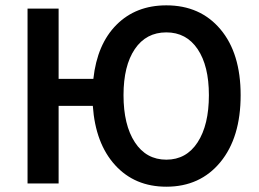

<svg xmlns="http://www.w3.org/2000/svg" viewBox="-20 -686 969 718"><path d="M602.1 -88.9Q676.8 -88.9 719 -153.8Q761.2 -218.8 761.2 -330.1Q761.2 -439.9 719 -502.4Q676.8 -564.9 602.1 -564.9Q526.4 -564.9 484.1 -502.4Q441.9 -439.9 441.9 -330.1Q441.9 -218.8 484.4 -153.8Q526.9 -88.9 602.1 -88.9ZM602.1 12.2Q483.9 12.2 410.4 -68.6Q336.9 -149.4 327.1 -290H199.2V0H83V-653.8H199.2V-391.1H329.1Q343.3 -521 415.8 -593.5Q488.3 -666 602.1 -666Q729 -666 804.4 -576.4Q879.9 -486.8 879.9 -330.1Q879.9 -171.9 804.2 -79.8Q728.5 12.2 602.1 12.2Z"/></svg>

Font: Source Sans 3 Semibold
Style: Regular
Weight: 600
Designer: Paul D. Hunt
Foundry: Adobe
Version: Version 3.052;hotconv 1.1.0;makeotfexe 2.6.0